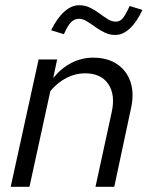

<svg xmlns="http://www.w3.org/2000/svg" viewBox="-20 -716 582 736"><path d="M21 0 128 -488H199L184 -417Q216 -456 255 -475.5Q294 -495 337 -495Q392 -495 429 -470Q466 -445 480.5 -401Q495 -357 482 -300L418 0H346L408 -285Q423 -353 395 -394Q367 -435 306 -435Q269 -435 235 -417.5Q201 -400 173 -367L93 0ZM225 -585 176 -600Q199 -647 226.6 -671.5Q254.1 -696 283.3 -696Q306 -696 325.1 -686.6Q344.1 -677.1 361.1 -664.6Q378 -652 393.3 -642.5Q408.7 -633 424 -633Q439.3 -633 450.2 -645.5Q461 -658 477 -693L526 -678Q504 -631 477.4 -606.5Q450.8 -582 422 -582Q399.8 -582 380.8 -591.4Q361.8 -600.9 344.9 -612.9Q328 -625 312.7 -634.5Q297.3 -644 282 -644Q265.2 -644 252.1 -630.5Q239 -617 225 -585Z"/></svg>

Font: Red Hat Text
Style: Italic
Weight: 300
Italic angle: -12°
Designer: Pentagram, MCKL
Foundry: Pentagram, MCKL
Version: Version 1.023